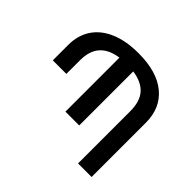

<svg xmlns="http://www.w3.org/2000/svg" viewBox="-164 -938 1151 1151"><g transform="rotate(45 412.0 -362.0)"><path d="M736 -460V0H621V-443Q621 -526 582 -569.5Q543 -613 465 -624V-166H348V-624Q270 -613 231 -569Q192 -525 192 -446V-330H77V-462Q77 -541 115.5 -600Q154 -659 229 -691.5Q304 -724 411 -724Q567 -724 651.5 -654Q736 -584 736 -460Z"/></g></svg>

Font: Noto Sans Armenian Medium
Style: Regular
Weight: 500
Designer: Monotype Design team
Foundry: Monotype Imaging Inc.
Version: Version 1.000